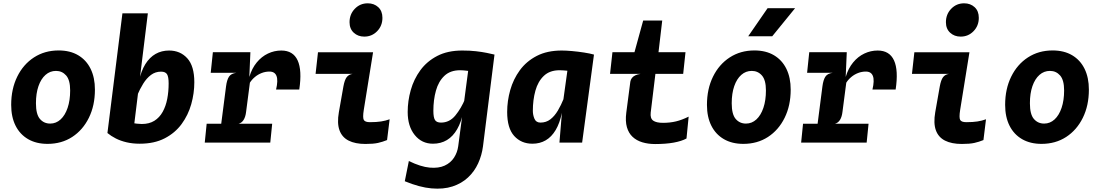

<svg xmlns="http://www.w3.org/2000/svg" viewBox="-20 -861 6640 1159"><path d="M267 7.5Q199 7.5 149.8 -21Q100.5 -49.5 74 -102.2Q47.5 -155 47.5 -228Q47.5 -324 84 -398.2Q120.5 -472.5 185.2 -514.5Q250 -556.5 334 -556.5Q403 -556.5 452 -527.5Q501 -498.5 527 -445.5Q553 -392.5 553 -320Q553 -224 516.5 -150Q480 -76 415.8 -34.2Q351.5 7.5 267 7.5ZM283 -115Q318.5 -115 345.8 -140Q373 -165 388.2 -210Q403.5 -255 403.5 -315Q403.5 -378 379.2 -405.5Q355 -433 318 -433Q282 -433 254.8 -409Q227.5 -385 212.2 -341Q197 -297 197 -237.5Q197 -171 221 -143Q245 -115 283 -115Z M823.5 6.5Q780.5 6.5 744.2 -2Q708 -10.5 679 -25.2Q650 -40 628.5 -58L737 -128Q749 -123.5 768 -120Q787 -116.5 806 -114.5Q825 -112.5 836 -112.5Q881 -112.5 912 -132Q943 -151.5 962 -185.8Q981 -220 989.5 -264Q998 -308 998 -357.5Q998 -397.5 988.2 -413Q978.5 -428.5 952 -428.5Q918 -428.5 891.5 -408.8Q865 -389 844.5 -356Q824 -323 807.5 -283.5L797 -320L818.5 -369Q831.5 -432 857.2 -473.5Q883 -515 919.2 -535.5Q955.5 -556 1000.5 -556Q1068 -556 1110.5 -509.2Q1153 -462.5 1153 -364.5Q1153 -298 1134.5 -232.2Q1116 -166.5 1076.5 -112.5Q1037 -58.5 974.2 -26Q911.5 6.5 823.5 6.5ZM628.5 -58 719 -780.5H872.5L839 -508L790 -109Z M1216 0 1227.5 -114H1623L1611.5 0ZM1252 -421.5 1265 -546H1491.5L1451 -421.5ZM1302 -10 1344.5 -339.5Q1349.5 -378.5 1362.2 -398Q1375 -417.5 1406.5 -421.5L1356.5 -454L1366.5 -525L1491.5 -546L1485 -396.5Q1500.5 -448.5 1529.8 -484Q1559 -519.5 1597.5 -537.8Q1636 -556 1678 -556Q1749.5 -556 1776.8 -496.2Q1804 -436.5 1786.5 -320.5H1646.5Q1659.5 -375.5 1649.2 -402.2Q1639 -429 1606.5 -429Q1582 -429 1559.5 -420.2Q1537 -411.5 1518.8 -396.2Q1500.5 -381 1488.5 -362L1465.5 -185.5Q1462 -155.5 1450.5 -137.2Q1439 -119 1420 -114L1455 -87L1445 -10Z M2179 -640Q2141 -640 2115.5 -663.5Q2090 -687 2090 -727Q2090 -775 2121.8 -808Q2153.5 -841 2200 -841Q2238 -841 2263.2 -817.8Q2288.5 -794.5 2288.5 -753.5Q2288.5 -705.5 2256.8 -672.8Q2225 -640 2179 -640ZM2186 8Q2124.5 8 2084.5 -12.2Q2044.5 -32.5 2029.2 -75Q2014 -117.5 2025.5 -183.5L2053 -339.5Q2060 -378 2072.5 -394.8Q2085 -411.5 2108 -415H1885L1899.5 -545.5H2232L2176 -198Q2168.5 -151 2176 -137.2Q2183.5 -123.5 2213 -123.5Q2253 -123.5 2280.2 -127.8Q2307.5 -132 2332 -141L2316.5 -15.5Q2289.5 -4.5 2261.5 1.8Q2233.5 8 2186 8Z M2423.5 233 2448 111Q2520 146 2573.8 150.8Q2627.5 155.5 2664 138.8Q2700.5 122 2720.8 90.5Q2741 59 2746 21.5L2811 -471L2819 -545.5L2965 -531.5L2895.5 22.5Q2888.5 76.5 2866.2 125.2Q2844 174 2805.2 210.2Q2766.5 246.5 2711.5 264.5Q2656.5 282.5 2584.8 276.2Q2513 270 2423.5 233ZM2593.5 6.5Q2526 6.5 2483.5 -46Q2441 -98.5 2441 -185Q2441 -251.5 2459.5 -317.2Q2478 -383 2517.5 -437Q2557 -491 2619.8 -523.5Q2682.5 -556 2770.5 -556Q2816 -556 2853 -551.8Q2890 -547.5 2918.2 -541.8Q2946.5 -536 2965 -531.5L2857 -421.5Q2848 -425 2834.8 -428Q2821.5 -431 2807 -433Q2792.5 -435 2779.5 -436Q2766.5 -437 2758 -437Q2698 -437 2662.5 -403.2Q2627 -369.5 2611.5 -313.8Q2596 -258 2596 -192Q2596 -152 2605.8 -136.5Q2615.5 -121 2642 -121Q2693.5 -121 2728.8 -164Q2764 -207 2788.5 -266L2799 -229.5L2778 -190.5Q2765 -125.5 2739.8 -81.5Q2714.5 -37.5 2677.8 -15.5Q2641 6.5 2593.5 6.5Z M3357 0 3375 -218 3408.5 -459.5V-503.5L3565.5 -531.5L3494 0ZM3194 6.5Q3126.5 6.5 3084 -40.2Q3041.5 -87 3041.5 -185Q3041.5 -251.5 3060 -317.2Q3078.5 -383 3118 -437Q3157.5 -491 3220.2 -523.5Q3283 -556 3371 -556Q3396.5 -556 3432.8 -552.8Q3469 -549.5 3505 -544Q3541 -538.5 3565.5 -531.5L3517 -421.5Q3487.5 -425 3462.2 -428Q3437 -431 3416.8 -433Q3396.5 -435 3381.8 -436Q3367 -437 3358.5 -437Q3298.5 -437 3263 -403.2Q3227.5 -369.5 3212 -313.8Q3196.5 -258 3196.5 -192Q3196.5 -167 3206.2 -144Q3216 -121 3242.5 -121Q3277 -121 3302.5 -140.8Q3328 -160.5 3347.5 -193.5Q3367 -226.5 3383 -266L3397.5 -229.5L3372 -180.5Q3359 -117.5 3334.2 -76Q3309.5 -34.5 3274.2 -14Q3239 6.5 3194 6.5Z M3934.5 8.5Q3892.5 8.5 3857.5 -2Q3822.5 -12.5 3798.5 -35Q3774.5 -57.5 3764.2 -93.5Q3754 -129.5 3760.5 -180.5L3785 -368Q3787 -380.5 3794.5 -390.2Q3802 -400 3815 -406.2Q3828 -412.5 3846.5 -415L3806.5 -524L3808.5 -540.5L3862.5 -737H3977.5L3950 -503L3940.5 -449.5L3908 -181.5Q3904 -146.5 3922.8 -133Q3941.5 -119.5 3982.5 -119.5Q4024 -119.5 4060.5 -128.2Q4097 -137 4137 -157L4124 -25Q4095 -9 4047 -0.2Q3999 8.5 3934.5 8.5ZM3662.5 -415 3677 -546H4118L4104 -415Z M4467 7.5Q4399 7.5 4349.8 -21Q4300.5 -49.5 4274 -102.2Q4247.5 -155 4247.5 -228Q4247.5 -324 4284 -398.2Q4320.5 -472.5 4385.2 -514.5Q4450 -556.5 4534 -556.5Q4603 -556.5 4652 -527.5Q4701 -498.5 4727 -445.5Q4753 -392.5 4753 -320Q4753 -224 4716.5 -150Q4680 -76 4615.8 -34.2Q4551.5 7.5 4467 7.5ZM4483 -115Q4518.5 -115 4545.8 -140Q4573 -165 4588.2 -210Q4603.5 -255 4603.5 -315Q4603.5 -378 4579.2 -405.5Q4555 -433 4518 -433Q4482 -433 4454.8 -409Q4427.5 -385 4412.2 -341Q4397 -297 4397 -237.5Q4397 -171 4421 -143Q4445 -115 4483 -115ZM4496.5 -642 4613.5 -811.5H4779.5L4641.5 -642Z M4816 0 4827.5 -114H5223L5211.5 0ZM4852 -421.5 4865 -546H5091.5L5051 -421.5ZM4902 -10 4944.5 -339.5Q4949.5 -378.5 4962.2 -398Q4975 -417.5 5006.5 -421.5L4956.5 -454L4966.5 -525L5091.5 -546L5085 -396.5Q5100.5 -448.5 5129.8 -484Q5159 -519.5 5197.5 -537.8Q5236 -556 5278 -556Q5349.5 -556 5376.8 -496.2Q5404 -436.5 5386.5 -320.5H5246.5Q5259.5 -375.5 5249.2 -402.2Q5239 -429 5206.5 -429Q5182 -429 5159.5 -420.2Q5137 -411.5 5118.8 -396.2Q5100.5 -381 5088.5 -362L5065.5 -185.5Q5062 -155.5 5050.5 -137.2Q5039 -119 5020 -114L5055 -87L5045 -10Z M5779 -640Q5741 -640 5715.5 -663.5Q5690 -687 5690 -727Q5690 -775 5721.8 -808Q5753.5 -841 5800 -841Q5838 -841 5863.2 -817.8Q5888.5 -794.5 5888.5 -753.5Q5888.5 -705.5 5856.8 -672.8Q5825 -640 5779 -640ZM5786 8Q5724.5 8 5684.5 -12.2Q5644.5 -32.5 5629.2 -75Q5614 -117.5 5625.5 -183.5L5653 -339.5Q5660 -378 5672.5 -394.8Q5685 -411.5 5708 -415H5485L5499.5 -545.5H5832L5776 -198Q5768.5 -151 5776 -137.2Q5783.5 -123.5 5813 -123.5Q5853 -123.5 5880.2 -127.8Q5907.5 -132 5932 -141L5916.5 -15.5Q5889.5 -4.5 5861.5 1.8Q5833.5 8 5786 8Z M6267 7.5Q6199 7.5 6149.8 -21Q6100.5 -49.5 6074 -102.2Q6047.5 -155 6047.5 -228Q6047.5 -324 6084 -398.2Q6120.5 -472.5 6185.2 -514.5Q6250 -556.5 6334 -556.5Q6403 -556.5 6452 -527.5Q6501 -498.5 6527 -445.5Q6553 -392.5 6553 -320Q6553 -224 6516.5 -150Q6480 -76 6415.8 -34.2Q6351.5 7.5 6267 7.5ZM6283 -115Q6318.5 -115 6345.8 -140Q6373 -165 6388.2 -210Q6403.5 -255 6403.5 -315Q6403.5 -378 6379.2 -405.5Q6355 -433 6318 -433Q6282 -433 6254.8 -409Q6227.5 -385 6212.2 -341Q6197 -297 6197 -237.5Q6197 -171 6221 -143Q6245 -115 6283 -115Z"/></svg>

Font: Spline Sans Mono
Style: Italic
Weight: 400
Italic angle: -4°
Monospace: yes
Designer: Eben Sorkin, Mirko Velimirovic
Foundry: Sorkin Type
Version: Version 1.004